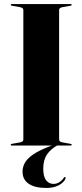

<svg xmlns="http://www.w3.org/2000/svg" viewBox="-20 -720 408 950"><path d="M269 -11 272 -5.5Q232 15.5 213 43.5Q194 71.5 194 114.5Q194 154 208.2 172Q222.5 190 244.5 190Q261 190 274.5 181Q288 172 295.5 160Q297 157 299 156.2Q301 155.5 303 156.5Q304.5 157.5 304.8 159.5Q305 161.5 303.5 165.5Q294.5 184 270 197Q245.5 210 208.5 210Q152.5 210 122 189.2Q91.5 168.5 91.5 129Q91.5 102.5 107.2 79Q123 55.5 161.8 33.2Q200.5 11 269 -11ZM272.5 -29Q272.5 -23 278 -19.5Q283.5 -16 294 -14.5L328 -8.5Q335 -7.5 335 -4Q335 -2.5 333.5 -1.2Q332 0 329.5 0H38.5Q35.5 0 34.2 -1.2Q33 -2.5 33 -4Q33 -7.5 40 -8.5L74 -14.5Q85 -16 90.2 -19.5Q95.5 -23 95.5 -29V-671Q95.5 -677 90.2 -680.5Q85 -684 74 -685.5L40 -691.5Q33 -692.5 33 -696Q33 -697.5 34.2 -698.8Q35.5 -700 38.5 -700H329.5Q332 -700 333.5 -698.8Q335 -697.5 335 -696Q335 -692.5 328 -691.5L294 -685.5Q283.5 -684 278 -680.5Q272.5 -677 272.5 -671Z"/></svg>

Font: Fraunces 120pt
Style: Bold
Weight: 700
Version: Version 1.000;[b76b70a41]